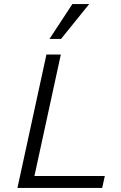

<svg xmlns="http://www.w3.org/2000/svg" viewBox="-20 -927 597 947"><path d="M66 0 209 -658H280L137 0ZM89 0 102 -59H497L484 0ZM224 -735 337 -907H420L281 -735Z"/></svg>

Font: Ysabeau Office
Style: Italic
Weight: 400
Italic angle: -12°
Designer: Christian Thalmann (Catharsis Fonts)
Version: Version 2.001;gftools[0.9.30]; featfreeze: tnum,lnum,ss02